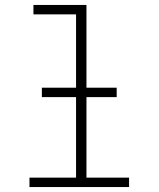

<svg xmlns="http://www.w3.org/2000/svg" viewBox="-20 -755 640 775"><path d="M99 0V-38H287V-697H115V-735H329V-38H501V0ZM149 -363V-401H451V-363Z"/></svg>

Font: Iosevka Slab XLtEx
Style: Regular
Weight: 200
Width: 7
Monospace: yes
Designer: Belleve Invis
Foundry: Belleve Invis
Version: Version 11.1.0; ttfautohint (v1.8.3)